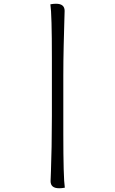

<svg xmlns="http://www.w3.org/2000/svg" viewBox="-20 -756 614 1025"><path d="M257 -136V-444Q257 -680 249 -733Q265 -736 279 -736Q325 -736 325 -698Q325 -694 323.5 -644.5Q322 -595 320 -513.5Q318 -432 318 -351V-43Q318 193 326 246Q310 249 296 249Q250 249 250 211Q250 207 252 157.5Q254 108 255.5 26.5Q257 -55 257 -136Z"/></svg>

Font: Overlock
Style: Italic
Weight: 400
Designer: Dario Muhafara
Foundry: Dario Manuel Muhafara
Version: Version 1.002